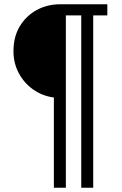

<svg xmlns="http://www.w3.org/2000/svg" viewBox="-20 -706 571 898"><path d="M232 172V-250Q178 -257 135 -287.5Q92 -318 67.5 -364.5Q43 -411 43 -466Q43 -534 72.5 -583Q102 -632 151.5 -659Q201 -686 261 -686H482V-634H416V172H360V-634H288V172Z"/></svg>

Font: Chivo Medium ExtraLight
Style: Regular
Weight: 250
Version: Version 2.002